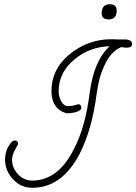

<svg xmlns="http://www.w3.org/2000/svg" viewBox="-20 -832 646 910"><path d="M133 58Q79 58 42 18Q4 -23 4 -75Q4 -125 36 -160Q42 -166 49 -166Q66 -166 66 -149Q66 -148 51 -122Q37 -96 37 -75Q37 -49 50 -26.5Q63 -4 84.5 10Q106 24 132 24Q256 24 331 -127Q359 -181 377 -247Q395 -313 405 -391Q425 -545 500 -613Q405 -610 335 -552Q258 -490 258 -400Q258 -376 269 -354Q282 -329 303 -329Q311 -329 321.5 -330.5Q332 -332 343 -336Q349 -338 352 -338Q365 -338 365 -320Q365 -308 338 -300Q316 -295 300 -295Q291 -295 275 -303Q224 -329 224 -400Q224 -514 326 -587Q407 -646 507 -646Q514 -646 520.5 -646Q527 -646 534 -645H572Q606 -645 606 -622Q606 -606 579 -606Q569 -606 555 -609Q503 -588 472 -515Q459 -487 451 -455Q443 -423 438 -387Q427 -302 407 -231.5Q387 -161 358 -104Q274 58 133 58ZM494 -740Q462 -740 462 -769Q462 -812 501 -812Q533 -812 533 -781Q533 -740 494 -740Z"/></svg>

Font: Send Flowers
Style: Regular
Weight: 400
Designer: Robert E. Leuschke
Foundry: Robert E. Leuschke
Version: Version 1.010; ttfautohint (v1.8.4.7-5d5b)